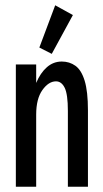

<svg xmlns="http://www.w3.org/2000/svg" viewBox="-20 -707 390 727"><path d="M40 0V-463H117V-393Q133 -431 157.5 -452.5Q182 -474 214 -474Q243 -474 265.5 -458Q288 -442 300.5 -401.5Q313 -361 313 -289V0H237V-287Q237 -350 225 -374.5Q213 -399 192 -399Q164 -399 140.5 -366Q117 -333 117 -273V0ZM176 -503 129 -527 189 -687 256 -650Z"/></svg>

Font: Inconsolata ExtraCondensed SemiBold
Style: Regular
Weight: 600
Width: 2
Monospace: yes
Designer: Raph Levien, Cyreal, Brenton Simpson
Foundry: Raph Levien, Cyreal, Google
Version: Version 3.001; ttfautohint (v1.8.2.53-6de2)